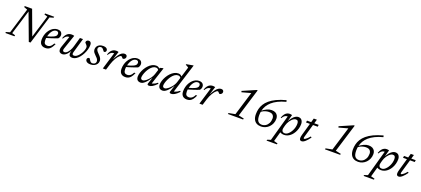

<svg xmlns="http://www.w3.org/2000/svg" viewBox="67 -2265 8918 4064"><g transform="rotate(20 4526.5 -233.0)"><path d="M555 -102.5 538 -94 702 -629.5 629 -652 636 -676H841.5L834 -652L750.5 -628.5L556 8.5H517L280.5 -626L298 -615.5L124 -46.5L197 -24L190 0H-15.5L-8 -24L75.5 -48L251 -622.5L171.5 -652L178.5 -676H343Z M988 -412.5Q958 -412.5 933.5 -395.8Q909 -379 889.8 -351Q870.5 -323 857.5 -288.2Q844.5 -253.5 837.8 -217.2Q831 -181 831 -148.5Q831 -94 852.2 -71.8Q873.5 -49.5 910 -49.5Q934 -49.5 955.5 -58Q977 -66.5 996.8 -86.8Q1016.5 -107 1035 -143.5H1067Q1041 -84.5 1014.2 -51Q987.5 -17.5 956.8 -3.8Q926 10 887 10Q846 10 816.5 -5.5Q787 -21 771 -51.5Q755 -82 755 -127.5Q755 -181.5 768 -230.2Q781 -279 804.5 -319Q828 -359 859 -388.5Q890 -418 926.8 -434.2Q963.5 -450.5 1002.5 -450.5Q1040.5 -450.5 1064 -437.5Q1087.5 -424.5 1098.5 -403.2Q1109.5 -382 1109.5 -357Q1109.5 -335 1100.5 -312.8Q1091.5 -290.5 1077 -277Q1045.5 -265 1013.8 -253.5Q982 -242 950.2 -231.8Q918.5 -221.5 887 -212Q855.5 -202.5 824 -193.5L826 -232Q880 -245.5 917.8 -258.5Q955.5 -271.5 979.5 -283.8Q1003.5 -296 1016.8 -308.8Q1030 -321.5 1035 -334.5Q1040 -347.5 1040 -361.5Q1040 -377 1034 -388.2Q1028 -399.5 1016.5 -406Q1005 -412.5 988 -412.5Z M1506 -440.5H1575L1481.5 -117Q1478.5 -106 1477 -97.2Q1475.5 -88.5 1475.5 -81Q1475.5 -62 1485.8 -54Q1496 -46 1515.5 -46Q1543 -46 1570 -63.8Q1597 -81.5 1620.8 -110.2Q1644.5 -139 1663.2 -172.8Q1682 -206.5 1692.5 -239.5Q1703 -272.5 1703 -298Q1703 -317 1694.2 -332Q1685.5 -347 1674.2 -358.8Q1663 -370.5 1654.2 -379.5Q1645.5 -388.5 1645.5 -395Q1645.5 -422.5 1664 -436.5Q1682.5 -450.5 1704.5 -450.5Q1723.5 -450.5 1737 -441.5Q1750.5 -432.5 1757.2 -415.8Q1764 -399 1764 -374Q1764 -328 1749.8 -275.2Q1735.5 -222.5 1709.8 -172Q1684 -121.5 1649.8 -80.2Q1615.5 -39 1575.8 -14.5Q1536 10 1493.5 10Q1457 10 1437.5 -5.8Q1418 -21.5 1418 -58.5Q1418 -71.5 1420.5 -87.2Q1423 -103 1428 -121.5L1440 -162H1445.5Q1426.5 -115 1404.5 -82.2Q1382.5 -49.5 1359.2 -29.2Q1336 -9 1313 0.5Q1290 10 1268 10Q1231.5 10 1210 -10.5Q1188.5 -31 1188.5 -68.5Q1188.5 -95 1199.5 -127.5L1288 -383.5Q1286 -383.5 1284.5 -383.5Q1283 -383.5 1281 -383.5Q1260.5 -383.5 1241.8 -376.5Q1223 -369.5 1205 -352.2Q1187 -335 1169 -303.5L1153 -310Q1168.5 -350.5 1187 -377.8Q1205.5 -405 1226.5 -420.8Q1247.5 -436.5 1270.8 -443.2Q1294 -450 1319 -450Q1328.5 -450 1338.2 -449Q1348 -448 1357.8 -446.2Q1367.5 -444.5 1377 -441.5L1266 -117Q1263 -107 1261.2 -98.5Q1259.5 -90 1259.5 -83Q1259.5 -64.5 1270.2 -55.2Q1281 -46 1300.5 -46Q1327.5 -46 1355.5 -70.5Q1383.5 -95 1407.5 -137.8Q1431.5 -180.5 1447 -235Z M1843 -109.5Q1849.5 -102.5 1856 -92.2Q1862.5 -82 1876 -62Q1889.5 -42 1902.5 -34.5Q1915.5 -27 1930 -27Q1953 -27 1971.5 -34.8Q1990 -42.5 2000.8 -58Q2011.5 -73.5 2011.5 -96Q2011.5 -111.5 2006 -126.8Q2000.5 -142 1986.5 -160Q1972.5 -178 1945.5 -202Q1919.5 -226.5 1904.5 -246.5Q1889.5 -266.5 1883.2 -284.8Q1877 -303 1877 -321Q1877 -357.5 1894.5 -387Q1912 -416.5 1945.5 -433.5Q1979 -450.5 2026.5 -450.5Q2061.5 -450.5 2084 -441.8Q2106.5 -433 2117.8 -417.8Q2129 -402.5 2129 -383.5Q2129 -371 2123 -360.8Q2117 -350.5 2106.5 -344.8Q2096 -339 2081 -339Q2076 -344.5 2069 -352.2Q2062 -360 2049.5 -377Q2036.5 -394.5 2023 -402.8Q2009.5 -411 1995.5 -411Q1966.5 -411 1949.2 -395.8Q1932 -380.5 1932 -353Q1932 -341 1938 -327.2Q1944 -313.5 1958.5 -295.2Q1973 -277 1999 -252Q2025 -227 2040 -205Q2055 -183 2061.5 -163.2Q2068 -143.5 2068 -124.5Q2068 -85.5 2046.5 -55.2Q2025 -25 1988 -7.5Q1951 10 1904.5 10Q1865 10 1840 -0.2Q1815 -10.5 1802.8 -27.2Q1790.5 -44 1790.5 -63Q1790.5 -76.5 1796.5 -87Q1802.5 -97.5 1814.2 -103.5Q1826 -109.5 1843 -109.5Z M2297.5 -383.5Q2295.5 -383.5 2294 -383.5Q2292.5 -383.5 2290.5 -383.5Q2270 -383.5 2251.5 -376.5Q2233 -369.5 2215 -352.2Q2197 -335 2178.5 -303.5L2163 -310Q2182.5 -364.5 2207.2 -394.8Q2232 -425 2261 -437.5Q2290 -450 2321 -450Q2330.5 -450 2339.5 -449Q2348.5 -448 2357.8 -446.2Q2367 -444.5 2375.5 -441.5L2318.5 -260H2319.5Q2354.5 -327 2386 -369Q2417.5 -411 2448.2 -430.8Q2479 -450.5 2510.5 -450.5Q2541 -450.5 2555 -436Q2569 -421.5 2569 -399.5Q2569 -381.5 2560 -367.8Q2551 -354 2537.2 -346.5Q2523.5 -339 2509 -339Q2505.5 -339 2500.2 -343.5Q2495 -348 2487.5 -357.5Q2480.5 -367.5 2473.5 -373.2Q2466.5 -379 2459.5 -379Q2446 -379 2429 -366.5Q2412 -354 2393.8 -331.5Q2375.5 -309 2357.5 -278.2Q2339.5 -247.5 2323.2 -211Q2307 -174.5 2294.5 -134L2253.5 0H2181.5Z M2787.5 -412.5Q2757.5 -412.5 2733 -395.8Q2708.5 -379 2689.2 -351Q2670 -323 2657 -288.2Q2644 -253.5 2637.2 -217.2Q2630.5 -181 2630.5 -148.5Q2630.5 -94 2651.8 -71.8Q2673 -49.5 2709.5 -49.5Q2733.5 -49.5 2755 -58Q2776.5 -66.5 2796.2 -86.8Q2816 -107 2834.5 -143.5H2866.5Q2840.5 -84.5 2813.8 -51Q2787 -17.5 2756.2 -3.8Q2725.5 10 2686.5 10Q2645.5 10 2616 -5.5Q2586.5 -21 2570.5 -51.5Q2554.5 -82 2554.5 -127.5Q2554.5 -181.5 2567.5 -230.2Q2580.5 -279 2604 -319Q2627.5 -359 2658.5 -388.5Q2689.5 -418 2726.2 -434.2Q2763 -450.5 2802 -450.5Q2840 -450.5 2863.5 -437.5Q2887 -424.5 2898 -403.2Q2909 -382 2909 -357Q2909 -335 2900 -312.8Q2891 -290.5 2876.5 -277Q2845 -265 2813.2 -253.5Q2781.5 -242 2749.8 -231.8Q2718 -221.5 2686.5 -212Q2655 -202.5 2623.5 -193.5L2625.5 -232Q2679.5 -245.5 2717.2 -258.5Q2755 -271.5 2779 -283.8Q2803 -296 2816.2 -308.8Q2829.5 -321.5 2834.5 -334.5Q2839.5 -347.5 2839.5 -361.5Q2839.5 -377 2833.5 -388.2Q2827.5 -399.5 2816 -406Q2804.5 -412.5 2787.5 -412.5Z M3188 -26.5 3244 -194.5H3253Q3212.5 -134.5 3180.5 -95Q3148.5 -55.5 3122.2 -32.8Q3096 -10 3074 -0.5Q3052 9 3031 9Q3002 9 2980.2 -1.8Q2958.5 -12.5 2946.5 -35.2Q2934.5 -58 2934.5 -94Q2934.5 -133.5 2949.5 -180.2Q2964.5 -227 2991.2 -273.2Q3018 -319.5 3054.2 -358.2Q3090.5 -397 3133.5 -420.2Q3176.5 -443.5 3223.5 -443.5Q3256.5 -443.5 3277.2 -430.5Q3298 -417.5 3313 -392L3296 -364.5Q3289 -381.5 3273 -392.5Q3257 -403.5 3233.5 -403.5Q3196 -403.5 3162.8 -381Q3129.5 -358.5 3101.8 -322.2Q3074 -286 3054 -244.8Q3034 -203.5 3023 -165.2Q3012 -127 3012 -100.5Q3012 -76.5 3025.5 -64.8Q3039 -53 3060 -53Q3078.5 -53 3106.5 -69.8Q3134.5 -86.5 3164.2 -115.5Q3194 -144.5 3219.8 -183.5Q3245.5 -222.5 3260.5 -266.5L3311.5 -425L3372 -440.5H3389L3256 -36L3245.5 -57Q3263 -54.5 3285.8 -60.8Q3308.5 -67 3333.8 -81Q3359 -95 3383.5 -116L3399 -96.5Q3340.5 -36 3299 -13Q3257.5 10 3225 10Q3201.5 10 3191.8 0.2Q3182 -9.5 3188 -26.5Z M3794.5 -368.5Q3787.5 -385.5 3771.5 -396.8Q3755.5 -408 3732 -408Q3694 -408 3660 -385.2Q3626 -362.5 3598 -326Q3570 -289.5 3549.5 -247.8Q3529 -206 3517.8 -167.2Q3506.5 -128.5 3506.5 -101.5Q3506.5 -77 3520 -65Q3533.5 -53 3554.5 -53Q3570.5 -53 3593 -64.5Q3615.5 -76 3640 -96.5Q3664.5 -117 3688.2 -144.5Q3712 -172 3731.2 -204.8Q3750.5 -237.5 3761 -272.5L3872.5 -634Q3863.5 -641.5 3853.5 -648.2Q3843.5 -655 3831.8 -661.2Q3820 -667.5 3805.5 -672.5L3810 -689L3954.5 -715H3967.5L3755 -36L3744 -57Q3761.5 -54.5 3784.2 -60.8Q3807 -67 3832.2 -81Q3857.5 -95 3882 -116L3897.5 -96.5Q3839.5 -36 3798 -13Q3756.5 10 3723.5 10Q3700 10 3690.2 0.2Q3680.5 -9.5 3686.5 -26.5L3742.5 -194.5H3751.5Q3710.5 -134 3678 -94.5Q3645.5 -55 3618.8 -32.5Q3592 -10 3569.2 -0.5Q3546.5 9 3525.5 9Q3496.5 9 3474.8 -1.8Q3453 -12.5 3441 -35.8Q3429 -59 3429 -95Q3429 -135 3444.2 -182.2Q3459.5 -229.5 3486.5 -276.5Q3513.5 -323.5 3550.5 -362.2Q3587.5 -401 3631 -424.8Q3674.5 -448.5 3722 -448.5Q3755 -448.5 3775.8 -435.2Q3796.5 -422 3811.5 -396.5Z M4176 -412.5Q4146 -412.5 4121.5 -395.8Q4097 -379 4077.8 -351Q4058.5 -323 4045.5 -288.2Q4032.5 -253.5 4025.8 -217.2Q4019 -181 4019 -148.5Q4019 -94 4040.2 -71.8Q4061.5 -49.5 4098 -49.5Q4122 -49.5 4143.5 -58Q4165 -66.5 4184.8 -86.8Q4204.5 -107 4223 -143.5H4255Q4229 -84.5 4202.2 -51Q4175.5 -17.5 4144.8 -3.8Q4114 10 4075 10Q4034 10 4004.5 -5.5Q3975 -21 3959 -51.5Q3943 -82 3943 -127.5Q3943 -181.5 3956 -230.2Q3969 -279 3992.5 -319Q4016 -359 4047 -388.5Q4078 -418 4114.8 -434.2Q4151.5 -450.5 4190.5 -450.5Q4228.5 -450.5 4252 -437.5Q4275.5 -424.5 4286.5 -403.2Q4297.5 -382 4297.5 -357Q4297.5 -335 4288.5 -312.8Q4279.5 -290.5 4265 -277Q4233.5 -265 4201.8 -253.5Q4170 -242 4138.2 -231.8Q4106.5 -221.5 4075 -212Q4043.5 -202.5 4012 -193.5L4014 -232Q4068 -245.5 4105.8 -258.5Q4143.5 -271.5 4167.5 -283.8Q4191.5 -296 4204.8 -308.8Q4218 -321.5 4223 -334.5Q4228 -347.5 4228 -361.5Q4228 -377 4222 -388.2Q4216 -399.5 4204.5 -406Q4193 -412.5 4176 -412.5Z M4473.5 -383.5Q4471.5 -383.5 4470 -383.5Q4468.5 -383.5 4466.5 -383.5Q4446 -383.5 4427.5 -376.5Q4409 -369.5 4391 -352.2Q4373 -335 4354.5 -303.5L4339 -310Q4358.5 -364.5 4383.2 -394.8Q4408 -425 4437 -437.5Q4466 -450 4497 -450Q4506.5 -450 4515.5 -449Q4524.5 -448 4533.8 -446.2Q4543 -444.5 4551.5 -441.5L4494.5 -260H4495.5Q4530.5 -327 4562 -369Q4593.5 -411 4624.2 -430.8Q4655 -450.5 4686.5 -450.5Q4717 -450.5 4731 -436Q4745 -421.5 4745 -399.5Q4745 -381.5 4736 -367.8Q4727 -354 4713.2 -346.5Q4699.5 -339 4685 -339Q4681.5 -339 4676.2 -343.5Q4671 -348 4663.5 -357.5Q4656.5 -367.5 4649.5 -373.2Q4642.5 -379 4635.5 -379Q4622 -379 4605 -366.5Q4588 -354 4569.8 -331.5Q4551.5 -309 4533.5 -278.2Q4515.5 -247.5 4499.2 -211Q4483 -174.5 4470.5 -134L4429.5 0H4357.5Z M5150 -51 5327 -630 5345 -594 5110.5 -530 5102.5 -557.5 5398.5 -686H5421L5226 -50L5348.5 -23.5L5341 0H4998.5L5005.5 -23.5Z M6066.5 -700 6075.5 -665Q5971.5 -638 5895.8 -600.2Q5820 -562.5 5768.8 -516.8Q5717.5 -471 5687 -419.8Q5656.5 -368.5 5643.2 -314Q5630 -259.5 5630 -204.5Q5630 -109.5 5661 -70.2Q5692 -31 5748.5 -31Q5795.5 -31 5834.5 -56Q5873.5 -81 5896.8 -126.5Q5920 -172 5920 -233.5Q5920 -278 5893.2 -307.8Q5866.5 -337.5 5802 -337.5Q5774 -337.5 5743.5 -330.5Q5713 -323.5 5684 -309.5Q5655 -295.5 5630.5 -274.5L5611.5 -286.5Q5647.5 -316.5 5679.5 -337Q5711.5 -357.5 5740 -370.2Q5768.5 -383 5794.5 -388.8Q5820.5 -394.5 5844.5 -394.5Q5896.5 -394.5 5930.5 -376Q5964.5 -357.5 5981.2 -326Q5998 -294.5 5998 -255.5Q5998 -198.5 5978 -150Q5958 -101.5 5923 -65.8Q5888 -30 5842.2 -10Q5796.5 10 5746 10Q5687.5 10 5645.2 -13Q5603 -36 5579.8 -83Q5556.5 -130 5556.5 -201Q5556.5 -260 5570.2 -317.5Q5584 -375 5617.2 -429.5Q5650.5 -484 5708.5 -533.2Q5766.5 -582.5 5854.5 -624.8Q5942.5 -667 6066.5 -700Z M6208 -143Q6202.5 -122.5 6201 -110.5Q6199.5 -98.5 6199.5 -91.5Q6199.5 -64.5 6215.8 -45.5Q6232 -26.5 6269.5 -26.5Q6295 -26.5 6320.8 -42.2Q6346.5 -58 6370 -85.8Q6393.5 -113.5 6412 -149.2Q6430.5 -185 6441 -225.2Q6451.5 -265.5 6451.5 -306Q6451.5 -346.5 6437.2 -365.5Q6423 -384.5 6392 -384.5Q6372 -384.5 6350.8 -373Q6329.5 -361.5 6309 -341.8Q6288.5 -322 6270.8 -296.5Q6253 -271 6240 -243.5Q6227 -216 6220 -189ZM6146.5 -43H6182L6113 203L6200 227L6192 249.5H5959.5L5967.5 227L6042.5 203L6206.5 -383.5Q6206 -383.5 6205 -383.5Q6204 -383.5 6203 -383.5Q6183 -383.5 6164 -376.5Q6145 -369.5 6127 -352.2Q6109 -335 6091.5 -303.5L6075.5 -310Q6095 -364.5 6119.5 -395Q6144 -425.5 6172 -438.2Q6200 -451 6230 -451Q6243.5 -451 6256.8 -448.5Q6270 -446 6283 -442.5L6234 -264.5L6233 -277Q6265.5 -338 6298.2 -376.2Q6331 -414.5 6362.8 -432.5Q6394.5 -450.5 6423 -450.5Q6479 -450.5 6504.5 -414.5Q6530 -378.5 6530 -329.5Q6530 -278.5 6516.8 -229.2Q6503.5 -180 6479.5 -136.8Q6455.5 -93.5 6422.2 -60.5Q6389 -27.5 6348.8 -8.8Q6308.5 10 6263.5 10Q6228.5 10 6194.8 -3Q6161 -16 6146.5 -43Z M6613 -397 6621 -440.5H6884L6877.5 -397ZM6689.5 -113.5Q6687 -104.5 6685.2 -97.2Q6683.5 -90 6682.5 -84.2Q6681.5 -78.5 6681.5 -74.5Q6681.5 -65.5 6684.8 -61.5Q6688 -57.5 6694 -57.5Q6704.5 -57.5 6722.8 -69Q6741 -80.5 6764.2 -101.8Q6787.5 -123 6812.5 -153.5L6833.5 -136.5Q6809.5 -103 6786.2 -76.2Q6763 -49.5 6741 -30.2Q6719 -11 6698.8 -1Q6678.5 9 6660 9Q6637.5 9 6624.2 -4Q6611 -17 6611 -48Q6611 -61.5 6614 -80Q6617 -98.5 6624 -123L6740 -530.5H6810.5Z M7335.5 -51 7512.5 -630 7530.5 -594 7296 -530 7288 -557.5 7584 -686H7606.5L7411.5 -50L7534 -23.5L7526.5 0H7184L7191 -23.5Z M8252 -700 8261 -665Q8157 -638 8081.2 -600.2Q8005.5 -562.5 7954.2 -516.8Q7903 -471 7872.5 -419.8Q7842 -368.5 7828.8 -314Q7815.5 -259.5 7815.5 -204.5Q7815.5 -109.5 7846.5 -70.2Q7877.5 -31 7934 -31Q7981 -31 8020 -56Q8059 -81 8082.2 -126.5Q8105.5 -172 8105.5 -233.5Q8105.5 -278 8078.8 -307.8Q8052 -337.5 7987.5 -337.5Q7959.5 -337.5 7929 -330.5Q7898.5 -323.5 7869.5 -309.5Q7840.5 -295.5 7816 -274.5L7797 -286.5Q7833 -316.5 7865 -337Q7897 -357.5 7925.5 -370.2Q7954 -383 7980 -388.8Q8006 -394.5 8030 -394.5Q8082 -394.5 8116 -376Q8150 -357.5 8166.8 -326Q8183.5 -294.5 8183.5 -255.5Q8183.5 -198.5 8163.5 -150Q8143.5 -101.5 8108.5 -65.8Q8073.5 -30 8027.8 -10Q7982 10 7931.5 10Q7873 10 7830.8 -13Q7788.5 -36 7765.2 -83Q7742 -130 7742 -201Q7742 -260 7755.8 -317.5Q7769.5 -375 7802.8 -429.5Q7836 -484 7894 -533.2Q7952 -582.5 8040 -624.8Q8128 -667 8252 -700Z M8393.5 -143Q8388 -122.5 8386.5 -110.5Q8385 -98.5 8385 -91.5Q8385 -64.5 8401.2 -45.5Q8417.5 -26.5 8455 -26.5Q8480.5 -26.5 8506.2 -42.2Q8532 -58 8555.5 -85.8Q8579 -113.5 8597.5 -149.2Q8616 -185 8626.5 -225.2Q8637 -265.5 8637 -306Q8637 -346.5 8622.8 -365.5Q8608.5 -384.5 8577.5 -384.5Q8557.5 -384.5 8536.2 -373Q8515 -361.5 8494.5 -341.8Q8474 -322 8456.2 -296.5Q8438.5 -271 8425.5 -243.5Q8412.5 -216 8405.5 -189ZM8332 -43H8367.5L8298.5 203L8385.5 227L8377.5 249.5H8145L8153 227L8228 203L8392 -383.5Q8391.5 -383.5 8390.5 -383.5Q8389.5 -383.5 8388.5 -383.5Q8368.5 -383.5 8349.5 -376.5Q8330.5 -369.5 8312.5 -352.2Q8294.5 -335 8277 -303.5L8261 -310Q8280.5 -364.5 8305 -395Q8329.5 -425.5 8357.5 -438.2Q8385.5 -451 8415.5 -451Q8429 -451 8442.2 -448.5Q8455.5 -446 8468.5 -442.5L8419.5 -264.5L8418.5 -277Q8451 -338 8483.8 -376.2Q8516.5 -414.5 8548.2 -432.5Q8580 -450.5 8608.5 -450.5Q8664.5 -450.5 8690 -414.5Q8715.5 -378.5 8715.5 -329.5Q8715.5 -278.5 8702.2 -229.2Q8689 -180 8665 -136.8Q8641 -93.5 8607.8 -60.5Q8574.5 -27.5 8534.2 -8.8Q8494 10 8449 10Q8414 10 8380.2 -3Q8346.5 -16 8332 -43Z M8798.5 -397 8806.5 -440.5H9069.5L9063 -397ZM8875 -113.5Q8872.5 -104.5 8870.8 -97.2Q8869 -90 8868 -84.2Q8867 -78.5 8867 -74.5Q8867 -65.5 8870.2 -61.5Q8873.5 -57.5 8879.5 -57.5Q8890 -57.5 8908.2 -69Q8926.5 -80.5 8949.8 -101.8Q8973 -123 8998 -153.5L9019 -136.5Q8995 -103 8971.8 -76.2Q8948.5 -49.5 8926.5 -30.2Q8904.5 -11 8884.2 -1Q8864 9 8845.5 9Q8823 9 8809.8 -4Q8796.5 -17 8796.5 -48Q8796.5 -61.5 8799.5 -80Q8802.5 -98.5 8809.5 -123L8925.5 -530.5H8996Z"/></g></svg>

Font: Newsreader 16pt 16pt
Style: Italic
Weight: 400
Italic angle: -17°
Version: Version 1.003